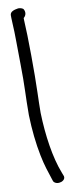

<svg xmlns="http://www.w3.org/2000/svg" viewBox="-95 -676 346 898"><g transform="rotate(-10 78.5 -227.5)"><path d="M23 -620C23 -615 23 -604 24 -586C28 -518 26 -487 28 -389C30 -278 25 -239 25 -145C27 -76 34 -9 46 50C55 96 68 134 79 167L83 179C98 203 149 187 135 159L130 146C100 70 84 -39 81 -146C81 -176 82 -209 83 -242C86 -329 85 -510 80 -589V-597C94 -608 95 -626 86 -639C81 -643 73 -646 63 -646H62C42 -643 23 -637 23 -620Z"/></g></svg>

Font: Stray Cat
Style: Bd
Weight: 700
Version: Version 1.0